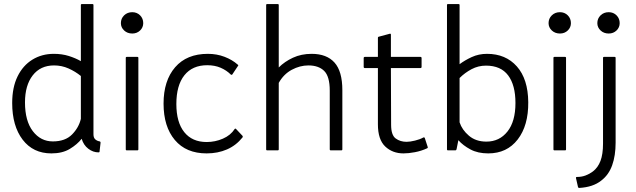

<svg xmlns="http://www.w3.org/2000/svg" viewBox="-20 -820 3130 945"><path d="M470 -74Q470 -70 465 -70Q438 -70 414.5 -88Q391 -106 382 -137Q360 -109 323.5 -87Q287 -65 233 -65Q143 -65 91.5 -132.5Q40 -200 40 -313Q40 -390 66.5 -444Q93 -498 139.5 -526.5Q186 -555 245 -555Q285 -555 318.5 -544.5Q352 -534 378 -519V-795Q378 -800 383 -800H435Q440 -800 440 -795V-159Q440 -142 449 -134Q458 -126 471 -124Q475 -123 475 -118ZM378 -235V-446Q351 -468 317.5 -483Q284 -498 246 -498Q179 -498 141 -449Q103 -400 103 -316Q103 -225 141.5 -174.5Q180 -124 240 -124Q301 -124 334.5 -158Q368 -192 378 -235Z M661 -85Q661 -80 656 -80H604Q599 -80 599 -85V-535Q599 -540 604 -540H656Q661 -540 661 -535ZM631 -655Q607 -655 591 -670Q575 -685 575 -706Q575 -729 591 -744.5Q607 -760 631 -760Q654 -760 669.5 -744.5Q685 -729 685 -706Q685 -685 669.5 -670Q654 -655 631 -655Z M1174 -151Q1176 -148 1174 -144Q1142 -104 1097 -84.5Q1052 -65 997 -65Q896 -65 840.5 -131Q785 -197 785 -310Q785 -423 842 -489Q899 -555 1003 -555Q1047 -555 1085 -540.5Q1123 -526 1150 -502Q1155 -499 1151 -495L1123 -453Q1120 -450 1116 -453Q1095 -474 1066 -486.5Q1037 -499 1000 -499Q927 -499 887.5 -449.5Q848 -400 848 -308Q848 -218 887 -169.5Q926 -121 997 -121Q1039 -121 1077 -137.5Q1115 -154 1135 -185Q1138 -189 1142 -185Z M1352 -85Q1352 -80 1347 -80H1295Q1290 -80 1290 -85V-795Q1290 -800 1295 -800H1347Q1352 -800 1352 -795V-488Q1381 -517 1422 -536Q1463 -555 1514 -555Q1588 -555 1626.5 -512Q1665 -469 1665 -376V-85Q1665 -80 1660 -80H1608Q1603 -80 1603 -85V-374Q1603 -444 1575.5 -471Q1548 -498 1498 -498Q1456 -498 1416 -476.5Q1376 -455 1352 -412Z M1840 -208V-485H1776Q1770 -485 1770 -491V-534Q1770 -540 1776 -540H1840V-634Q1840 -638 1843 -639L1899 -654Q1904 -655 1904 -649V-540H2049Q2055 -540 2055 -534V-491Q2055 -485 2049 -485H1904L1905 -206Q1905 -155 1927.5 -138.5Q1950 -122 1981 -122Q1998 -122 2022.5 -128Q2047 -134 2063 -143Q2069 -146 2071 -140L2085 -97Q2087 -92 2082 -90Q2054 -77 2022.5 -71Q1991 -65 1966 -65Q1912 -65 1876 -99Q1840 -133 1840 -208Z M2227 -85Q2225 -80 2222 -80H2185Q2180 -80 2180 -85V-795Q2180 -800 2185 -800H2237Q2242 -800 2242 -795V-504Q2267 -523 2301.5 -539Q2336 -555 2377 -555Q2469 -555 2524 -493Q2579 -431 2580 -317Q2581 -202 2528 -133.5Q2475 -65 2383 -65Q2332 -65 2295.5 -84.5Q2259 -104 2236 -130ZM2242 -436V-218Q2254 -181 2288 -152Q2322 -123 2374 -123Q2438 -123 2477.5 -172.5Q2517 -222 2517 -313Q2517 -401 2481 -449Q2445 -497 2372 -497Q2334 -497 2301 -479.5Q2268 -462 2242 -436Z M2766 -85Q2766 -80 2761 -80H2709Q2704 -80 2704 -85V-535Q2704 -540 2709 -540H2761Q2766 -540 2766 -535ZM2736 -655Q2712 -655 2696 -670Q2680 -685 2680 -706Q2680 -729 2696 -744.5Q2712 -760 2736 -760Q2759 -760 2774.5 -744.5Q2790 -729 2790 -706Q2790 -685 2774.5 -670Q2759 -655 2736 -655Z M2815 57Q2814 51 2819 51Q2843 51 2862.5 43.5Q2882 36 2898 24Q2923 5 2935.5 -28Q2948 -61 2948 -113V-535Q2948 -540 2953 -540H3005Q3010 -540 3010 -535V-118Q3010 -54 2993 -6.5Q2976 41 2939 69Q2919 85 2892 94Q2865 103 2831 105Q2826 105 2825 101ZM2976 -655Q2952 -655 2936 -670Q2920 -685 2920 -706Q2920 -729 2936 -744.5Q2952 -760 2976 -760Q2999 -760 3014.5 -744.5Q3030 -729 3030 -706Q3030 -685 3014.5 -670Q2999 -655 2976 -655Z"/></svg>

Font: Gowun Dodum
Style: Regular
Weight: 400
Designer: Yanghee Ryu
Foundry: Yanghee Ryu
Version: Version 2.000